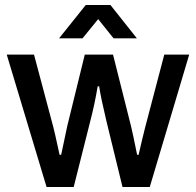

<svg xmlns="http://www.w3.org/2000/svg" viewBox="-20 -743 780 763"><path d="M214.8 -590.8 320.8 -723.1H418.9L523.9 -590.8H431.2L370.1 -667L308.1 -590.8ZM165 0 6.8 -525.9H115.2L191.9 -237.8Q198.2 -213.4 206.8 -173.1Q215.3 -132.8 216.8 -127.9H223.1Q246.6 -238.8 247.1 -241.2L316.9 -525.9H429.2L501 -240.2Q507.8 -212.4 524.9 -127.9H530.8Q534.2 -144 544.4 -186.3Q554.7 -228.5 557.1 -237.8L632.8 -525.9H731.9L575.2 0H466.8L402.8 -262.2Q380.9 -354 374 -399.9H368.2Q356 -327.6 338.9 -262.2L272.9 0Z"/></svg>

Font: Archivo Medium
Style: Regular
Weight: 500
Designer: Hector Gatti
Foundry: Omnibus-Type
Version: Version 2.001